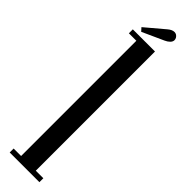

<svg xmlns="http://www.w3.org/2000/svg" viewBox="-303 -848 827 827"><g transform="rotate(45 110.0 -434.5)"><path d="M19.5 0V-24H65V-726H19.5V-750H154.5V-24H200.5V0ZM52.5 -768 39 -783 125.5 -856Q141 -869 154.5 -869Q168.5 -869 176.5 -855.5Q179.5 -850 179.5 -844Q179.5 -834.5 171.2 -826.2Q163 -818 150.5 -812.5Z"/></g></svg>

Font: Imbue 50pt Medium
Style: Regular
Weight: 500
Designer: Tyler Finck
Foundry: Etcetera Type Company
Version: Version 1.102; ttfautohint (v1.8.3)